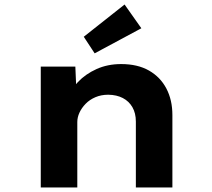

<svg xmlns="http://www.w3.org/2000/svg" viewBox="-20 -823 929 843"><path d="M159 0V-530.7H310.8L316.5 -396.7L275.7 -387.1Q289.2 -428.2 322.3 -463Q355.4 -497.9 403.9 -519.8Q452.4 -541.7 511.9 -541.7Q584.2 -541.7 634.2 -513.2Q684.2 -484.6 710.5 -434.3Q736.9 -384 736.9 -318V0H576.5V-289.1Q576.5 -326.1 561.3 -352.4Q546.1 -378.7 519.2 -392.6Q492.3 -406.6 455.2 -407.1Q424.1 -407.1 398.8 -396.2Q373.4 -385.3 356 -367.3Q338.5 -349.3 328.9 -328.5Q319.4 -307.7 319.4 -287.4V0H239.7Q203.3 0 183.1 0Q163 0 159 0ZM395.6 -588.8 347.8 -661.6 527 -803.2 600.6 -698.9Z"/></svg>

Font: Lexend Mega
Style: Regular
Weight: 400
Designer: Bonnie Shaver-Troup, Thomas Jockin
Foundry: Lexend
Version: Version 1.007